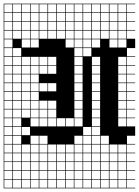

<svg xmlns="http://www.w3.org/2000/svg" viewBox="-20 -785 754 1043"><path d="M0 238.1V-765.1H714.3V-761.9H669.8V-717.5H714.3V-714.3H669.8V-669.8H714.3V-666.7H669.8V-622.2H714.3V-619H669.8V-574.6H714.3V-523.8H669.8V-479.4H714.3V-476.2H669.8V-431.7H714.3V-428.6H669.8V-384.1H714.3V-381H669.8V-336.5H714.3V-333.3H669.8V-288.9H714.3V-285.7H669.8V-241.3H714.3V-238.1H669.8V-193.7H714.3V-190.5H669.8V-146H714.3V-142.9H669.8V-98.4H714.3V-47.6H669.8V-3.2H714.3V0H669.8V44.4H714.3V47.6H669.8V92.1H714.3V95.2H669.8V139.7H714.3V142.9H669.8V187.3H714.3V190.5H669.8V234.9H714.3V238.1ZM622.2 -717.5H666.7V-761.9H622.2ZM50.8 -717.5H95.2V-761.9H50.8ZM241.3 -717.5H285.7V-761.9H241.3ZM193.7 -717.5H238.1V-761.9H193.7ZM574.6 -717.5H619V-761.9H574.6ZM288.9 -717.5H333.3V-761.9H288.9ZM336.5 -717.5H381V-761.9H336.5ZM384.1 -717.5H428.6V-761.9H384.1ZM527 -717.5H571.4V-761.9H527ZM146 -717.5H190.5V-761.9H146ZM3.2 -717.5H47.6V-761.9H3.2ZM98.4 -717.5H142.9V-761.9H98.4ZM479.4 -717.5H523.8V-761.9H479.4ZM431.7 -717.5H476.2V-761.9H431.7ZM431.7 -669.8H476.2V-714.3H431.7ZM479.4 -669.8H523.8V-714.3H479.4ZM146 -669.8H190.5V-714.3H146ZM3.2 -669.8H47.6V-714.3H3.2ZM527 -669.8H571.4V-714.3H527ZM98.4 -669.8H142.9V-714.3H98.4ZM384.1 -669.8H428.6V-714.3H384.1ZM336.5 -669.8H381V-714.3H336.5ZM193.7 -669.8H238.1V-714.3H193.7ZM574.6 -669.8H619V-714.3H574.6ZM288.9 -669.8H333.3V-714.3H288.9ZM50.8 -669.8H95.2V-714.3H50.8ZM622.2 -669.8H666.7V-714.3H622.2ZM241.3 -669.8H285.7V-714.3H241.3ZM146 -622.2H190.5V-666.7H146ZM3.2 -622.2H47.6V-666.7H3.2ZM527 -622.2H571.4V-666.7H527ZM479.4 -622.2H523.8V-666.7H479.4ZM431.7 -622.2H476.2V-666.7H431.7ZM384.1 -622.2H428.6V-666.7H384.1ZM193.7 -622.2H238.1V-666.7H193.7ZM574.6 -622.2H619V-666.7H574.6ZM336.5 -622.2H381V-666.7H336.5ZM288.9 -622.2H333.3V-666.7H288.9ZM98.4 -622.2H142.9V-666.7H98.4ZM622.2 -622.2H666.7V-666.7H622.2ZM241.3 -622.2H285.7V-666.7H241.3ZM50.8 -622.2H95.2V-666.7H50.8ZM50.8 -574.6H95.2V-619H50.8ZM241.3 -574.6H285.7V-619H241.3ZM288.9 -574.6H333.3V-619H288.9ZM336.5 -574.6H381V-619H336.5ZM384.1 -574.6H428.6V-619H384.1ZM193.7 -574.6H238.1V-619H193.7ZM431.7 -574.6H476.2V-619H431.7ZM3.2 -574.6H47.6V-619H3.2ZM479.4 -574.6H523.8V-619H479.4ZM146 -574.6H190.5V-619H146ZM527 -574.6H571.4V-619H527ZM574.6 -574.6H619V-619H574.6ZM622.2 -574.6H666.7V-619H622.2ZM98.4 -574.6H142.9V-619H98.4ZM98.4 -527H142.9V-571.4H98.4ZM47.6 -571.4H3.2V-527H47.6ZM384.1 -527H428.6V-571.4H384.1ZM622.2 -527H666.7V-571.4H622.2ZM431.7 -527H476.2V-571.4H431.7ZM479.4 -527H523.8V-571.4H479.4ZM336.5 -527H381V-571.4H336.5ZM146 -527H190.5V-571.4H146ZM574.6 -527H619V-571.4H574.6ZM50.8 -479.4H95.2V-523.8H50.8ZM3.2 -479.4H47.6V-523.8H3.2ZM431.7 -479.4H476.2V-523.8H431.7ZM384.1 -479.4H428.6V-523.8H384.1ZM241.3 -431.7H285.7V-476.2H241.3ZM3.2 -431.7H47.6V-476.2H3.2ZM146 -431.7H190.5V-476.2H146ZM479.4 -431.7H523.8V-476.2H479.4ZM50.8 -431.7H95.2V-476.2H50.8ZM622.2 -431.7H666.7V-476.2H622.2ZM384.1 -431.7H428.6V-476.2H384.1ZM193.7 -431.7H238.1V-476.2H193.7ZM98.4 -431.7H142.9V-476.2H98.4ZM3.2 -384.1H47.6V-428.6H3.2ZM146 -384.1H190.5V-428.6H146ZM241.3 -384.1H285.7V-428.6H241.3ZM622.2 -384.1H666.7V-428.6H622.2ZM479.4 -384.1H523.8V-428.6H479.4ZM98.4 -384.1H142.9V-428.6H98.4ZM50.8 -384.1H95.2V-428.6H50.8ZM193.7 -384.1H238.1V-428.6H193.7ZM384.1 -384.1H428.6V-428.6H384.1ZM3.2 -336.5H47.6V-381H3.2ZM146 -336.5H190.5V-381H146ZM98.4 -336.5H142.9V-381H98.4ZM622.2 -336.5H666.7V-381H622.2ZM479.4 -336.5H523.8V-381H479.4ZM384.1 -336.5H428.6V-381H384.1ZM50.8 -336.5H95.2V-381H50.8ZM50.8 -288.9H95.2V-333.3H50.8ZM384.1 -288.9H428.6V-333.3H384.1ZM193.7 -288.9H238.1V-333.3H193.7ZM479.4 -288.9H523.8V-333.3H479.4ZM98.4 -288.9H142.9V-333.3H98.4ZM146 -288.9H190.5V-333.3H146ZM3.2 -288.9H47.6V-333.3H3.2ZM622.2 -288.9H666.7V-333.3H622.2ZM241.3 -288.9H285.7V-333.3H241.3ZM384.1 -241.3H428.6V-285.7H384.1ZM146 -241.3H190.5V-285.7H146ZM98.4 -241.3H142.9V-285.7H98.4ZM622.2 -241.3H666.7V-285.7H622.2ZM479.4 -241.3H523.8V-285.7H479.4ZM50.8 -241.3H95.2V-285.7H50.8ZM3.2 -241.3H47.6V-285.7H3.2ZM50.8 -193.7H95.2V-238.1H50.8ZM146 -193.7H190.5V-238.1H146ZM479.4 -193.7H523.8V-238.1H479.4ZM193.7 -193.7H238.1V-238.1H193.7ZM98.4 -193.7H142.9V-238.1H98.4ZM241.3 -193.7H285.7V-238.1H241.3ZM384.1 -193.7H428.6V-238.1H384.1ZM3.2 -193.7H47.6V-238.1H3.2ZM622.2 -193.7H666.7V-238.1H622.2ZM241.3 -146H285.7V-190.5H241.3ZM479.4 -146H523.8V-190.5H479.4ZM193.7 -146H238.1V-190.5H193.7ZM98.4 -146H142.9V-190.5H98.4ZM3.2 -146H47.6V-190.5H3.2ZM384.1 -146H428.6V-190.5H384.1ZM622.2 -146H666.7V-190.5H622.2ZM146 -146H190.5V-190.5H146ZM50.8 -146H95.2V-190.5H50.8ZM622.2 -98.4H666.7V-142.9H622.2ZM50.8 -98.4H95.2V-142.9H50.8ZM146 -98.4H190.5V-142.9H146ZM241.3 -98.4H285.7V-142.9H241.3ZM336.5 -98.4H381V-142.9H336.5ZM384.1 -98.4H428.6V-142.9H384.1ZM3.2 -98.4H47.6V-142.9H3.2ZM288.9 -98.4H333.3V-142.9H288.9ZM193.7 -98.4H238.1V-142.9H193.7ZM479.4 -98.4H523.8V-142.9H479.4ZM479.4 -50.8H523.8V-95.2H479.4ZM431.7 -50.8H476.2V-95.2H431.7ZM98.4 -50.8H142.9V-95.2H98.4ZM3.2 -50.8H47.6V-95.2H3.2ZM50.8 -50.8H95.2V-95.2H50.8ZM527 -3.2H571.4V-47.6H527ZM384.1 -3.2H428.6V-47.6H384.1ZM193.7 -3.2H238.1V-47.6H193.7ZM146 -3.2H190.5V-47.6H146ZM3.2 -3.2H47.6V-47.6H3.2ZM50.8 -3.2H95.2V-47.6H50.8ZM479.4 -3.2H523.8V-47.6H479.4ZM431.7 -3.2H476.2V-47.6H431.7ZM50.8 44.4H95.2V0H50.8ZM98.4 44.4H142.9V0H98.4ZM384.1 44.4H428.6V0H384.1ZM431.7 44.4H476.2V0H431.7ZM527 44.4H571.4V0H527ZM336.5 44.4H381V0H336.5ZM574.6 44.4H619V0H574.6ZM193.7 44.4H238.1V0H193.7ZM3.2 44.4H47.6V0H3.2ZM288.9 44.4H333.3V0H288.9ZM622.2 44.4H666.7V0H622.2ZM241.3 44.4H285.7V0H241.3ZM146 44.4H190.5V0H146ZM479.4 44.4H523.8V0H479.4ZM193.7 92.1H238.1V47.6H193.7ZM479.4 92.1H523.8V47.6H479.4ZM146 92.1H190.5V47.6H146ZM431.7 92.1H476.2V47.6H431.7ZM288.9 92.1H333.3V47.6H288.9ZM622.2 92.1H666.7V47.6H622.2ZM50.8 92.1H95.2V47.6H50.8ZM384.1 92.1H428.6V47.6H384.1ZM3.2 92.1H47.6V47.6H3.2ZM241.3 92.1H285.7V47.6H241.3ZM527 92.1H571.4V47.6H527ZM574.6 92.1H619V47.6H574.6ZM98.4 92.1H142.9V47.6H98.4ZM336.5 92.1H381V47.6H336.5ZM3.2 139.7H47.6V95.2H3.2ZM146 139.7H190.5V95.2H146ZM479.4 139.7H523.8V95.2H479.4ZM98.4 139.7H142.9V95.2H98.4ZM50.8 139.7H95.2V95.2H50.8ZM193.7 139.7H238.1V95.2H193.7ZM288.9 139.7H333.3V95.2H288.9ZM431.7 139.7H476.2V95.2H431.7ZM622.2 139.7H666.7V95.2H622.2ZM384.1 139.7H428.6V95.2H384.1ZM527 139.7H571.4V95.2H527ZM241.3 139.7H285.7V95.2H241.3ZM336.5 139.7H381V95.2H336.5ZM574.6 139.7H619V95.2H574.6ZM288.9 187.3H333.3V142.9H288.9ZM574.6 187.3H619V142.9H574.6ZM336.5 187.3H381V142.9H336.5ZM241.3 187.3H285.7V142.9H241.3ZM384.1 187.3H428.6V142.9H384.1ZM527 187.3H571.4V142.9H527ZM622.2 187.3H666.7V142.9H622.2ZM431.7 187.3H476.2V142.9H431.7ZM193.7 187.3H238.1V142.9H193.7ZM98.4 187.3H142.9V142.9H98.4ZM50.8 187.3H95.2V142.9H50.8ZM146 187.3H190.5V142.9H146ZM479.4 187.3H523.8V142.9H479.4ZM3.2 187.3H47.6V142.9H3.2ZM384.1 234.9H428.6V190.5H384.1ZM336.5 234.9H381V190.5H336.5ZM241.3 234.9H285.7V190.5H241.3ZM527 234.9H571.4V190.5H527ZM622.2 234.9H666.7V190.5H622.2ZM431.7 234.9H476.2V190.5H431.7ZM193.7 234.9H238.1V190.5H193.7ZM288.9 234.9H333.3V190.5H288.9ZM98.4 234.9H142.9V190.5H98.4ZM50.8 234.9H95.2V190.5H50.8ZM479.4 234.9H523.8V190.5H479.4ZM146 234.9H190.5V190.5H146ZM3.2 234.9H47.6V190.5H3.2ZM574.6 234.9H619V190.5H574.6Z"/></svg>

Font: Jacquard 12 Charted
Style: Regular
Weight: 400
Designer: Sarah Cadigan-Fried
Version: Version 1.000